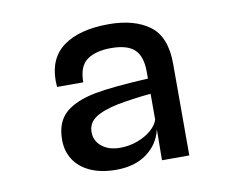

<svg xmlns="http://www.w3.org/2000/svg" viewBox="-57 -814 714 585"><g transform="rotate(-10 300.0 -521.5)"><path d="M111.5 -419Q111.5 -472.5 142.2 -500.8Q173 -529 236.5 -541.5Q289.5 -551.5 401.5 -557.5V-579Q401.5 -626.5 379.2 -647.5Q357 -668.5 307 -668.5Q259 -668.5 232.2 -649.2Q205.5 -630 205.5 -580.5H124.5Q123.5 -593.5 123.5 -599.5Q123.5 -671 173.2 -706.2Q223 -741.5 312 -741.5Q391.5 -741.5 438.2 -707Q485 -672.5 485 -588.5V-305H400.5L401.5 -400.5Q391 -355.5 353.8 -328Q316.5 -300.5 258.5 -300.5Q213 -300.5 179.8 -315.2Q146.5 -330 129 -356.8Q111.5 -383.5 111.5 -419ZM401.5 -430.5V-510.5Q378 -508.5 347.2 -504.2Q316.5 -500 297 -496Q249.5 -486 226.8 -470Q204 -454 204 -426.5Q204 -399.5 225.5 -382Q247 -364.5 282 -364.5Q310 -364.5 335.8 -374Q361.5 -383.5 379 -398.8Q396.5 -414 401.5 -430.5Z"/></g></svg>

Font: SplineSansMono30
Style: Regular
Weight: 400
Designer: Eben Sorkin, Mirko Velimirovic
Foundry: Sorkin Type
Version: Version 1.000